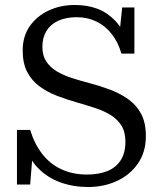

<svg xmlns="http://www.w3.org/2000/svg" viewBox="-20 -740 653 770"><path d="M329 -40Q375 -40 409.5 -53.5Q444 -67 463.5 -96.5Q483 -126 483 -172Q483 -211 466.5 -237Q450 -263 422.5 -279.5Q395 -296 359.5 -307.5Q324 -319 286 -330Q247 -341 208 -356Q169 -371 138 -394Q107 -417 89 -451.5Q71 -486 71 -538Q71 -594 99 -634.5Q127 -675 174.5 -697.5Q222 -720 280 -720Q330 -720 370 -705Q410 -690 441 -658Q472 -626 492 -574L457 -585L470 -710H519V-525H467Q454 -570 428.5 -603Q403 -636 367 -653.5Q331 -671 288 -671Q244 -671 213 -656.5Q182 -642 166 -615.5Q150 -589 150 -552Q150 -517 165.5 -493.5Q181 -470 207.5 -454Q234 -438 268.5 -427Q303 -416 341 -406Q383 -395 422.5 -380Q462 -365 494.5 -342Q527 -319 546 -283.5Q565 -248 565 -194Q565 -130 533 -84Q501 -38 448.5 -14Q396 10 333 10Q274 10 222.5 -8.5Q171 -27 133 -65.5Q95 -104 76 -167L113 -149L101 0H48V-219H101Q118 -163 149.5 -122.5Q181 -82 226.5 -61Q272 -40 329 -40Z"/></svg>

Font: Roboto Serif 72pt
Style: Regular
Weight: 400
Designer: Greg Gazdowicz
Foundry: Commercial Type
Version: Version 1.008